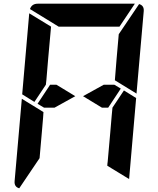

<svg xmlns="http://www.w3.org/2000/svg" viewBox="-20 -1020 856 1038"><path d="M633 -541 565 -438H531L429 -500L541 -562H598ZM650 -531 716 -490 678 -52 560 -124 561 -138 562 -144 576 -302 584 -396 588 -438ZM166 -469 100 -510 138 -948 256 -876 240 -698 231 -590 228 -562ZM194 -165 84 -2Q56 -10 59 -41L98 -486L155 -451L160 -448L215 -414L213 -384L206 -302ZM297 -876 142 -971Q152 -1000 184 -1000H390H514H709L626 -876H587H503H379ZM732 -998Q760 -990 757 -959L718 -514L601 -586L610 -698L622 -835ZM275 -438H218L183 -459L251 -562H285L387 -500Z"/></svg>

Font: DSEG14 Modern
Style: Bold Italic
Weight: 700
Italic angle: -5°
Designer: Keshikan(Twitter:@keshinomi_88pro)
Version: Version 0.46